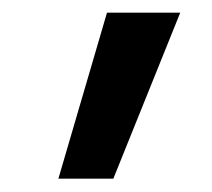

<svg xmlns="http://www.w3.org/2000/svg" viewBox="-20 -544 328 297"><path d="M145.5 -524.4H258.8L155.3 -267.6H70.3Z"/></svg>

Font: Nasu
Style: Regular
Weight: 400
Designer: Ryoko NISHIZUKA (kana &amp; ideographs); Paul D. Hunt (Latin, Greek &amp; Cyrillic); Wenlong ZHANG (bopomofo); Sandoll C
Version: Version 2014.1215